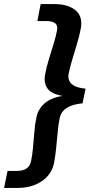

<svg xmlns="http://www.w3.org/2000/svg" viewBox="-49 -820 452 940"><path d="M370 -386 355 -314Q323 -311 299 -302Q275 -293 261 -277.5Q247 -262 243 -241Q237 -212 233.5 -173.5Q230 -135 226 -96Q222 -57 216 -24Q204 35 155 67.5Q106 100 39 100H-29L-12 17H31Q62 17 80 5.5Q98 -6 103 -31Q109 -59 112.5 -95.5Q116 -132 119 -171.5Q122 -211 129 -244Q137 -285 168 -313Q199 -341 255 -350V-351Q202 -360 183 -387.5Q164 -415 172 -456Q178 -490 190 -529Q202 -568 213.5 -605.5Q225 -643 230 -670Q235 -695 221.5 -706Q208 -717 177 -717H134L150 -800H218Q285 -800 321.5 -769Q358 -738 346 -678Q340 -645 328 -605.5Q316 -566 304.5 -527.5Q293 -489 287 -459Q283 -439 291 -423Q299 -407 318.5 -398Q338 -389 370 -386Z"/></svg>

Font: Albert Sans SemiBold
Style: Italic
Weight: 600
Italic angle: -11.25°
Designer: Andreas Rasmussen
Foundry: a.Foundry
Version: Version 1.025